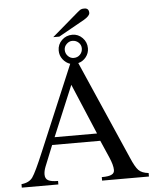

<svg xmlns="http://www.w3.org/2000/svg" viewBox="-61 -989 844 1041"><g transform="rotate(-5 361.0 -469.0)"><path d="M379 -646 613 -111Q635 -59 652.5 -41Q670 -23 707 -19V0H452V-19Q492 -19 507 -28Q521 -35 521 -52Q521 -78 502 -122L461 -216H199L153 -102Q144 -79 144 -60Q144 -37 160.5 -28Q177 -19 214 -19V0H15V-19Q57 -23 76 -49.5Q95 -76 141 -186L335 -646Q311 -654 295 -675Q279 -696 279 -723Q279 -756 302.5 -779Q326 -802 360 -802Q392 -802 415 -778.5Q438 -755 438 -722Q438 -695 421.5 -674Q405 -653 379 -646ZM447 -257 331 -532 216 -257ZM405 -724Q405 -743 391 -756Q377 -769 357 -769Q340 -769 326 -755.5Q312 -742 312 -724Q312 -704 325.5 -690Q339 -676 357 -676Q378 -676 391.5 -690Q405 -704 405 -724ZM256 -798 397 -919Q411 -931 417.5 -934.5Q424 -938 437 -938Q462 -938 462 -912Q462 -896 430 -877L289 -798Z"/></g></svg>

Font: STIX MathJax Latin
Style: Regular
Weight: 400
Designer: MicroPress Inc., with final additions and corrections provided by Coen Hoffman, Elsevier (retired)
Version: Version 1.1.1